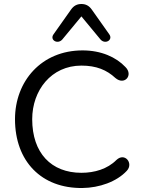

<svg xmlns="http://www.w3.org/2000/svg" viewBox="-20 -931 721 960"><path d="M393 9C476 8 563 -22 614 -77C649 -114 604 -171 562 -131C517 -86 453 -67 387 -67C236 -67 141 -166 141 -335C141 -479 236 -603 387 -603C462 -603 514 -581 557 -541C603 -502 648 -556 607 -596C561 -645 486 -679 393 -679C187 -679 55 -525 55 -335C55 -125 187 12 393 9ZM291 -733 387 -849 483 -733C507 -707 547 -732 526 -760L439 -883C425 -903 408 -911 387 -911C366 -911 349 -903 335 -883L248 -760C227 -732 267 -707 291 -733Z"/></svg>

Font: SN Pro Book
Style: Regular
Weight: 350
Designer: Tobias Whetton
Foundry: Supernotes
Version: Version 1.003;Glyphs 3.3 (3324)